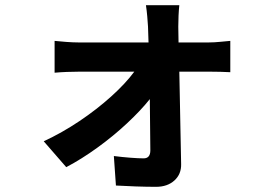

<svg xmlns="http://www.w3.org/2000/svg" viewBox="-20 -642 1040 742"><path d="M149 -96Q220 -129 287 -174Q354 -219 409.5 -269Q465 -319 499 -365H285Q263 -365 238 -364Q213 -363 191 -361V-484Q209 -482 236 -480Q263 -478 282 -478H554L552 -539Q551 -557 549 -579.5Q547 -602 544 -622H673Q671 -604 670 -581.5Q669 -559 669 -539L670 -478H788Q808 -478 832.5 -480.5Q857 -483 870 -484V-363Q852 -364 831 -364.5Q810 -365 793 -365H673L680 -8Q681 31 654 55.5Q627 80 583 80Q547 80 504.5 78.5Q462 77 428 75L420 -39Q451 -35 483.5 -32.5Q516 -30 535 -30Q561 -30 561 -61L559 -259Q524 -215 471 -165.5Q418 -116 356.5 -71.5Q295 -27 236 4Z"/></svg>

Font: Source Han Sans
Style: Bold
Weight: 700
Designer: Ryoko NISHIZUKA Ë•øÂ°öÊ∂ºÂ≠ê (kana, bopomofo & ideographs); Paul D. Hunt (Latin, Greek & Cyrillic); Sandoll Communicatio
Foundry: Adobe
Version: Version 2.004;hotconv 1.0.118;makeotfexe 2.5.65603